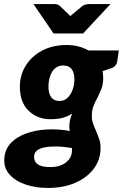

<svg xmlns="http://www.w3.org/2000/svg" viewBox="-20 -749 613 947"><path d="M217 178Q156 178 107 161.5Q58 145 29.5 114.5Q1 84 1 43Q1 -7 30.5 -40Q60 -73 108.5 -90.5Q157 -108 213.5 -110.5Q270 -113 324 -103Q323 -109 322.5 -115Q322 -121 322 -128Q322 -142 325.5 -157.5Q329 -173 336 -189Q317 -176 291.5 -168.5Q266 -161 228 -161Q165 -161 121.5 -202.5Q78 -244 78 -322Q78 -378 106.5 -424.5Q135 -471 187 -499Q239 -527 310 -527Q340 -527 367 -520Q394 -513 417 -500H566L559 -451Q555 -421 530 -413L486 -398Q487 -390 488 -381.5Q489 -373 489 -364Q489 -332 479.5 -309Q470 -286 460 -266Q449 -247 441 -226Q433 -205 433 -176Q433 -157 439 -139.5Q445 -122 453 -105Q461 -86 468.5 -65.5Q476 -45 476 -19Q476 38 443 82.5Q410 127 351.5 152.5Q293 178 217 178ZM230 75Q260 75 283.5 65Q307 55 321 36.5Q335 18 335 -7Q335 -5 335 -9.5Q335 -14 335 -18.5Q335 -23 335 -19Q293 -26 258.5 -26.5Q224 -27 199 -22Q174 -17 161 -5.5Q148 6 148 24Q148 40 156 51.5Q164 63 182 69Q200 75 230 75ZM273 -251Q297 -251 313.5 -267Q330 -283 338.5 -307.5Q347 -332 347 -358Q347 -390 333.5 -408Q320 -426 292 -426Q267 -426 251 -411.5Q235 -397 227 -373Q219 -349 219 -321Q219 -288 232.5 -269.5Q246 -251 273 -251ZM525 -729 390 -584H244L145 -729H248Q266 -729 276 -719L327 -670L386 -719Q391 -723 400 -726Q409 -729 418 -729Z"/></svg>

Font: Aleo Black
Style: Italic
Weight: 900
Italic angle: -7°
Designer: Alessio Laiso
Foundry: Alessio Laiso
Version: Version 2.001;gftools[0.9.29]